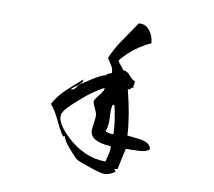

<svg xmlns="http://www.w3.org/2000/svg" viewBox="-89 -909 1178 1055"><g transform="rotate(10 500.0 -381.0)"><path d="M559 43Q535 43 454 14Q437 8 419 1.5Q401 -5 390 -15Q383 -22 371.5 -34.5Q360 -47 345 -64Q312 -103 309 -124Q305 -121 299 -121Q291 -132 279 -153Q267 -174 253 -205Q226 -260 203 -285Q226 -330 272 -374Q292 -393 313 -411Q334 -429 355 -448Q360 -433 331 -412Q297 -387 296 -384Q317 -379 333 -413Q336 -415 352.5 -426Q369 -437 400 -457Q445 -487 475 -493Q473 -498 485 -503Q504 -511 504 -511Q503 -522 500 -533Q497 -544 490 -554L468 -589Q478 -612 492.5 -639.5Q507 -667 529 -698L601 -804Q604 -805 607 -805Q610 -805 613 -805Q643 -805 664.5 -776.5Q686 -748 689 -709Q597 -668 528 -586Q531 -574 545 -559Q559 -544 563 -536Q585 -536 603 -513Q623 -490 637 -487Q631 -462 634 -451Q624 -452 621 -445Q618 -437 605 -438Q642 -293 647 -187L726 -178Q778 -167 782 -134Q764 -116 722 -115L651 -113Q646 -93 640 -64Q634 -35 626 3Q622 6 609 6Q608 10 613 13Q618 17 616 21Q591 41 559 43ZM553 -25Q568 -84 568 -96Q568 -101 568 -105Q568 -109 567 -113Q449 -119 449 -183Q449 -188 450.5 -198Q452 -208 454 -224Q459 -253 457 -269Q456 -282 443 -307Q432 -327 432 -342Q435 -354 461 -385Q482 -411 478 -423Q409 -385 360 -340Q335 -318 321 -305Q307 -292 303 -288Q269 -254 267 -233Q263 -190 327 -127Q429 -26 553 -25ZM570 -180Q570 -242 549 -335Q549 -341 538 -339Q533 -321 533 -302Q533 -293 534 -275Q535 -257 535 -247Q535 -215 525 -191Q536 -180 570 -180Z"/></g></svg>

Font: Yuji Hentaigana Akebono
Style: Regular
Weight: 400
Designer: Kataoka Yuji
Foundry: Kinuta Font Factory
Version: Version 3.002